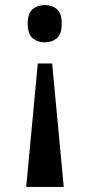

<svg xmlns="http://www.w3.org/2000/svg" viewBox="-20 -562 358 762"><path d="M187 -310 233 180H84L130 -310ZM157 -542Q186 -542 205.5 -526Q225 -510 225 -468Q225 -426 205.5 -410Q186 -394 157 -394Q130 -394 110 -410Q90 -426 90 -468Q90 -510 110 -526Q130 -542 157 -542Z"/></svg>

Font: Noto Serif Ethiopic ExtraCondensed
Style: Bold
Weight: 700
Width: 2
Designer: Monotype Design Team
Foundry: Monotype Imaging Inc.
Version: Version 2.102; ttfautohint (v1.8.4.7-5d5b)